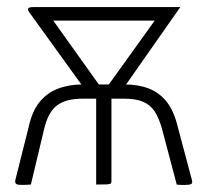

<svg xmlns="http://www.w3.org/2000/svg" viewBox="-20 -520 584 541"><path d="M40 1Q30 1 26 -1.5Q22 -4 23 -12L60 -159Q70 -206 91 -232Q112 -258 143 -270Q174 -282 212 -282H331Q370 -282 399.5 -270.5Q429 -259 449.5 -233.5Q470 -208 481 -162L521 -12Q523 -4 518.5 -1.5Q514 1 504 1Q497 1 490.5 1Q484 1 478 0L437 -155Q428 -188 415.5 -206.5Q403 -225 382.5 -233.5Q362 -242 329 -242H294V-10Q294 -5 292 -3Q290 -1 281.5 -0.5Q273 0 251 0V-242H214Q165 -242 140 -222.5Q115 -203 104 -155L67 0Q55 1 40 1ZM223 -263 62 -486Q57 -493 59.5 -496.5Q62 -500 74 -500H488L322 -263L278 -270L416 -462H130L267 -270Z"/></svg>

Font: Yanone Kaffeesatz Light
Style: Regular
Weight: 300
Designer: Yanone (Cyrillic: Daniel Pouzeot, Huerta Tipografica, and Cyreal)
Foundry: Yanone
Version: Version 2.003